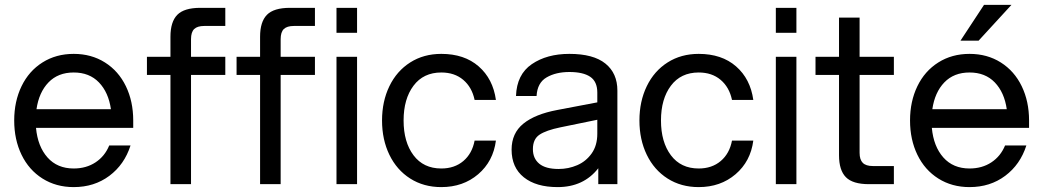

<svg xmlns="http://www.w3.org/2000/svg" viewBox="-20 -752 4260 784"><path d="M38 -260Q38 -338 68 -400Q98 -462 153.5 -497Q209 -532 281 -532Q353 -532 408.5 -497Q464 -462 494 -400Q524 -338 524 -260V-230H127Q134 -154 174 -109Q214 -64 281 -64Q332 -64 370 -89Q408 -114 426 -158H513Q488 -80 426.5 -34Q365 12 281 12Q209 12 153.5 -23Q98 -58 68 -120Q38 -182 38 -260ZM433 -306Q423 -375 384 -415.5Q345 -456 281 -456Q217 -456 178 -415.5Q139 -375 129 -306Z M798 -720H900V-646H814Q786 -646 773 -633.5Q760 -621 760 -592V-520H900V-446H760V0H676V-446H580V-520H676V-602Q676 -663 704 -691.5Q732 -720 798 -720Z M1164 -720H1266V-646H1180Q1152 -646 1139 -633.5Q1126 -621 1126 -592V-520H1266V-446H1126V0H1042V-446H946V-520H1042V-602Q1042 -663 1070 -691.5Q1098 -720 1164 -720Z M1354 -520H1438V0H1354ZM1354 -720H1438V-618H1354Z M1540 -260Q1540 -338 1570 -400Q1600 -462 1655 -497Q1710 -532 1782 -532Q1876 -532 1934.5 -481Q1993 -430 2005 -344H1918Q1907 -396 1871.5 -426Q1836 -456 1782 -456Q1709 -456 1668.5 -402Q1628 -348 1628 -260Q1628 -172 1668.5 -118Q1709 -64 1782 -64Q1836 -64 1872 -94.5Q1908 -125 1918 -178H2005Q1994 -93 1932.5 -40.5Q1871 12 1782 12Q1710 12 1655 -23Q1600 -58 1570 -120Q1540 -182 1540 -260Z M2423 -65Q2363 12 2257 12Q2169 12 2119 -28Q2069 -68 2069 -141Q2069 -208 2117 -247Q2165 -286 2256 -303L2419 -334V-374Q2419 -419 2390 -438.5Q2361 -458 2305 -458Q2250 -458 2212 -436Q2174 -414 2171 -360H2087Q2090 -448 2151.5 -490Q2213 -532 2305 -532Q2403 -532 2452 -492.5Q2501 -453 2501 -382V0H2423ZM2261 -62Q2301 -62 2337 -77.5Q2373 -93 2396 -125.5Q2419 -158 2419 -206V-263L2268 -232Q2210 -220 2183 -202Q2156 -184 2156 -143Q2156 -105 2182 -83.5Q2208 -62 2261 -62Z M2591 -260Q2591 -338 2621 -400Q2651 -462 2706 -497Q2761 -532 2833 -532Q2927 -532 2985.5 -481Q3044 -430 3056 -344H2969Q2958 -396 2922.5 -426Q2887 -456 2833 -456Q2760 -456 2719.5 -402Q2679 -348 2679 -260Q2679 -172 2719.5 -118Q2760 -64 2833 -64Q2887 -64 2923 -94.5Q2959 -125 2969 -178H3056Q3045 -93 2983.5 -40.5Q2922 12 2833 12Q2761 12 2706 -23Q2651 -58 2621 -120Q2591 -182 2591 -260Z M3148 -520H3232V0H3148ZM3148 -720H3232V-618H3148Z M3490 -680V-520H3630V-446H3490V-128Q3490 -100 3503 -87Q3516 -74 3544 -74H3630V0H3528Q3462 0 3434 -28.5Q3406 -57 3406 -118V-446H3310V-520H3406V-680Z M3696 -260Q3696 -338 3726 -400Q3756 -462 3811.5 -497Q3867 -532 3939 -532Q4011 -532 4066.5 -497Q4122 -462 4152 -400Q4182 -338 4182 -260V-230H3785Q3792 -154 3832 -109Q3872 -64 3939 -64Q3990 -64 4028 -89Q4066 -114 4084 -158H4171Q4146 -80 4084.5 -34Q4023 12 3939 12Q3867 12 3811.5 -23Q3756 -58 3726 -120Q3696 -182 3696 -260ZM4091 -306Q4081 -375 4042 -415.5Q4003 -456 3939 -456Q3875 -456 3836 -415.5Q3797 -375 3787 -306ZM3998 -732H4110L3976 -586H3902Z"/></svg>

Font: Aspekta 400
Style: Regular
Weight: 400
Designer: Ivo Dolenc
Version: Version 2.000